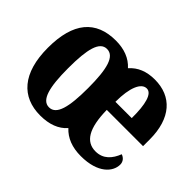

<svg xmlns="http://www.w3.org/2000/svg" viewBox="-111 -773 1007 1007"><g transform="rotate(45 392.5 -269.5)"><path d="M258 10C324 10 375 -9 409 -48C444 -10 494 10 559 10C687 10 737 -53 737 -105C737 -128 722 -143 704 -149C685 -100 653 -62 596 -62C524 -62 486 -123 484 -258H753V-307C753 -465 675 -549 550 -549C489 -549 442 -530 408 -491C373 -530 323 -549 261 -549C113 -549 35 -458 35 -270C35 -82 120 10 258 10ZM607 -320H486C486 -427 513 -486 553 -486C591 -486 608 -423 607 -320ZM260 -53C206 -53 186 -128 186 -270C186 -412 205 -485 259 -485C314 -485 334 -412 334 -270C334 -128 315 -53 260 -53Z"/></g></svg>

Font: Noto Serif Thai ExtraCondensed ExtraBold
Style: Regular
Weight: 800
Width: 2
Designer: Monotype Design Team
Foundry: Monotype Imaging Inc.
Version: Version 2.002